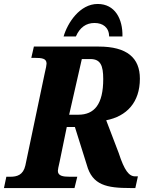

<svg xmlns="http://www.w3.org/2000/svg" viewBox="-37 -949 728 969"><path d="M284 -765H346C366 -811 398 -833 440 -833C482 -833 513 -811 514 -765H581C583 -854 543 -929 456 -929C366 -929 304 -834 284 -765ZM-17 0H339L353 -57H315C281 -57 255 -61 255 -87C255 -94 258 -106 264 -133L300 -308H341L401 -117C429 -14 502 0 621 0H646L659 -59H645C614 -59 591 -88 562 -177L499 -342C602 -362 669 -432 669 -552C669 -657 604 -714 461 -714H134L121 -657H137C175 -657 198 -654 198 -628C198 -621 195 -606 188 -576L91 -114C80 -65 48 -57 15 -57H-5ZM312 -370 376 -651H419C470 -651 484 -619 484 -550C484 -422 439 -370 358 -370Z"/></svg>

Font: Noto Serif SemiCondensed Extra
Style: Italic
Weight: 800
Width: 4
Italic angle: -12°
Designer: Monotype Design Team
Foundry: Monotype Imaging Inc.
Version: Version 1.901